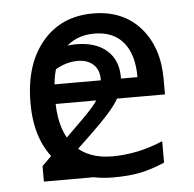

<svg xmlns="http://www.w3.org/2000/svg" viewBox="-45 -590 651 645"><g transform="rotate(-5 280.5 -267.5)"><path d="M312 9.8Q193.4 9.8 124.8 -62.5Q56.2 -134.8 56.2 -263.2Q56.2 -392.6 119.9 -468.8Q183.6 -544.9 291 -544.9Q391.6 -544.9 450.2 -478.8Q508.8 -412.6 508.8 -304.2V-252.9H140.1Q142.6 -158.7 187.7 -109.9Q232.9 -61 314.9 -61Q401.4 -61 485.8 -97.2V-24.9Q442.9 -6.3 404.5 1.7Q366.2 9.8 312 9.8ZM290 -477.1Q225.6 -477.1 187.3 -435.1Q148.9 -393.1 142.1 -318.8H421.9Q421.9 -395.5 387.7 -436.3Q353.5 -477.1 290 -477.1ZM381.3 3.4H78.1V-48.8L195.8 -165Q240.7 -208 261.2 -232.2Q281.7 -256.3 290 -275.6Q298.3 -294.9 298.3 -321.8Q298.3 -355.5 278.3 -373Q258.3 -390.6 226.6 -390.6Q201.2 -390.6 176.5 -381.3Q151.9 -372.1 116.7 -346.2L84 -390.6Q149.4 -446.8 225.6 -446.8Q292 -446.8 329.1 -414.1Q366.2 -381.3 366.2 -324.7Q366.2 -284.7 343.5 -246.8Q320.8 -209 247.1 -139.2L160.2 -56.2H381.3Z"/></g></svg>

Font: Open Sans ACDW
Style: acdw
Weight: 400
Foundry: Ascender Corporation
Version: Version 1.10